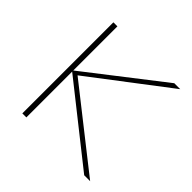

<svg xmlns="http://www.w3.org/2000/svg" viewBox="-166 -820 981 981"><g transform="rotate(45 325.0 -329.0)"><path d="M568 0 150 -331V0H121V-658H150V-339L561 -658H604L183 -337L611 0Z"/></g></svg>

Font: Ysabeau SC Extralight
Style: Regular
Weight: 200
Designer: Christian Thalmann (Catharsis Fonts)
Version: Version 0.003